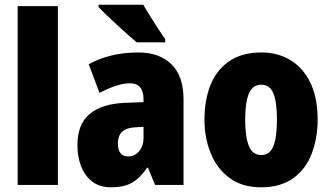

<svg xmlns="http://www.w3.org/2000/svg" viewBox="-20 -786 1406 816"><path d="M226 0H55V-760H226Z M568 -563Q657 -563 708.5 -513Q760 -463 760 -363V0H639L609 -73H605Q576 -30 542 -10Q508 10 451 10Q404 10 372.5 -14Q341 -38 325 -78.5Q309 -119 309 -169Q309 -258 361 -301.5Q413 -345 512 -349L590 -352V-364Q590 -432 532 -432Q480 -432 403 -391L357 -513Q400 -537 453 -550Q506 -563 568 -563ZM556 -245Q481 -242 481 -177Q481 -121 525 -121Q552 -121 571 -143Q590 -165 590 -200V-247ZM589 -766Q600 -746 618 -717.5Q636 -689 653.5 -662Q671 -635 682 -620V-606H561Q547 -618 524.5 -637.5Q502 -657 477.5 -680Q453 -703 432 -723Q411 -743 399 -756V-766Z M1330 -278Q1330 -201 1305.5 -135Q1281 -69 1227.5 -29.5Q1174 10 1089 10Q1010 10 956.5 -29Q903 -68 876 -133.5Q849 -199 849 -278Q849 -361 875 -425.5Q901 -490 955 -526.5Q1009 -563 1091 -563Q1162 -563 1216 -529.5Q1270 -496 1300 -432.5Q1330 -369 1330 -278ZM1022 -277Q1022 -203 1038 -165Q1054 -127 1090 -127Q1127 -127 1142 -165Q1157 -203 1157 -278Q1157 -352 1142 -389Q1127 -426 1090 -426Q1054 -426 1038 -389Q1022 -352 1022 -277Z"/></svg>

Font: Noto Sans Ethiopic Condensed Black
Style: Regular
Weight: 900
Width: 3
Designer: Monotype Design Team
Foundry: Monotype Imaging Inc.
Version: Version 2.102; ttfautohint (v1.8.4.7-5d5b)